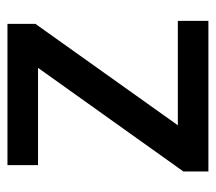

<svg xmlns="http://www.w3.org/2000/svg" viewBox="-52 -527 579 515"><g transform="rotate(-90 237.5 -269.5)"><path d="M439 0H35V-67L313 -457H52V-539H431V-464L159 -82H439Z"/></g></svg>

Font: Noto Sans Telugu Medium
Style: Regular
Weight: 500
Designer: Jelle Bosma - Monotype Design Team
Foundry: Monotype Imaging Inc.
Version: Version 2.005; ttfautohint (v1.8.4.7-5d5b)